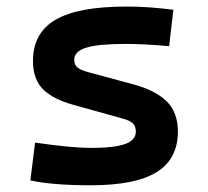

<svg xmlns="http://www.w3.org/2000/svg" viewBox="-20 -547 626 577"><path d="M252.9 9.8Q136.7 9.8 71.3 -4.9L85.4 -118.2Q142.6 -110.4 183.6 -106.4Q224.6 -102.5 252.9 -102.5Q324.2 -102.5 356.2 -114.3Q388.2 -126 388.2 -151.4Q388.2 -168 378.9 -176.5Q369.6 -185.1 349.6 -190.4L200.7 -231.9Q138.7 -249 108.9 -279.1Q79.1 -309.1 79.1 -363.8Q79.1 -448.2 147.2 -487.8Q215.3 -527.3 359.4 -527.3Q394 -527.3 428.7 -524.9Q463.4 -522.5 501 -517.6L488.3 -408.2Q445.8 -412.1 413.8 -413.6Q381.8 -415 356.4 -415Q275.4 -415 239.3 -403.8Q203.1 -392.6 203.1 -367.7Q203.1 -351.1 213.9 -343.3Q224.6 -335.4 247.1 -329.6L372.1 -295.9Q444.8 -277.3 479.7 -243.7Q514.6 -210 514.6 -151.9Q514.6 -69.3 450.9 -29.8Q387.2 9.8 252.9 9.8Z"/></svg>

Font: Cascadia Mono PL SemiBold
Style: Regular
Weight: 600
Monospace: yes
Designer: Aaron Bell
Foundry: Saja Typeworks
Version: Version 2404.023; ttfautohint (v1.8.4)